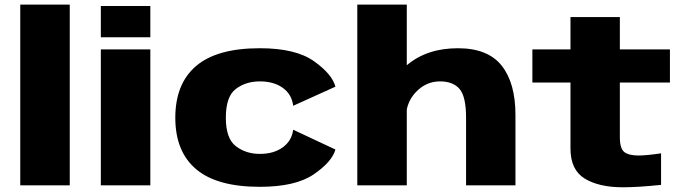

<svg xmlns="http://www.w3.org/2000/svg" viewBox="-20 -805 2970 834"><path d="M68 0V-785H283V0Z M418 0V-590.5H633V0ZM418 -779H633V-643H418Z M1108.5 6.5Q922.5 6.5 832 -70Q741.5 -146.5 741.5 -293.5Q741.5 -441.5 832 -518.5Q922.5 -595.5 1108.5 -595.5Q1264 -595.5 1343.2 -539.5Q1422.5 -483.5 1437 -428.5L1253.5 -345.5Q1247.5 -395.5 1208.2 -423.5Q1169 -451.5 1108.5 -451.5Q1048 -451.5 1004.5 -418.8Q961 -386 961 -293.5Q961 -203 1004.8 -169.8Q1048.5 -136.5 1108.5 -136.5Q1169 -136.5 1208.2 -165Q1247.5 -193.5 1253.5 -241.5L1437 -155.5Q1422.5 -102.5 1343.2 -48Q1264 6.5 1108.5 6.5Z M1532 0V-785H1747V-521.5Q1834 -595.5 1969 -595.5Q2099 -595.5 2159 -520Q2219 -444.5 2219 -306V0H2004.5V-293Q2004.5 -386 1976 -418.8Q1947.5 -451.5 1891.5 -451.5Q1830.5 -451.5 1786.5 -405Q1756.5 -373.5 1747 -330V0Z M2685.5 8.5Q2582 8.5 2520 -29.2Q2458 -67 2458 -160V-446.5H2292.5V-590.5H2458V-731H2672.5V-590.5H2890V-446.5H2672.5V-209Q2672.5 -159.5 2692 -144.5Q2711.5 -129.5 2754 -129.5Q2792 -130 2851.5 -139V-2Q2752 8.5 2685.5 8.5Z"/></svg>

Font: Anybody ExtraExpanded ExtraBold
Style: Regular
Weight: 800
Width: 8
Designer: Tyler Finck
Foundry: Etcetera Type Company
Version: Version 1.010; ttfautohint (v1.8.3) -l 8 -r 50 -G 200 -x 14 